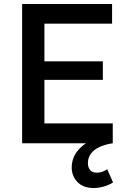

<svg xmlns="http://www.w3.org/2000/svg" viewBox="-20 -720 652 965"><path d="M91.2 0V-700H543.3V-601H203.2V-411.9H496.9V-318.5H203.2V-99.8H546.7V0ZM449.8 225Q398.4 225 369.3 194.8Q340.1 164.7 340.4 120.8Q341.1 76.6 366.4 42.7Q391.7 8.9 434.5 -13.2Q477.4 -35.3 530.6 -43L546.7 0Q507.9 5.9 480.2 18.8Q452.4 31.6 437.4 51.5Q422.4 71.3 421.8 98.8Q421.5 119.7 432.3 133.8Q443.1 147.9 467.2 147.9Q481.3 147.9 494.7 143.1Q508 138.3 518.8 130.4L548.2 197.2Q526.4 210.4 501.1 217.7Q475.9 225 449.8 225Z"/></svg>

Font: Geologica Thin
Style: Regular
Weight: 100
Version: Version 1.010;gftools[0.9.28]